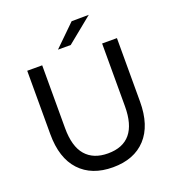

<svg xmlns="http://www.w3.org/2000/svg" viewBox="-171 -1117 1144 1258"><g transform="rotate(-20 400.5 -487.5)"><path d="M592.2 -984.4 413.3 -838.9H324.4L472.2 -983.3ZM87.8 -335.6V-777.8H192.2V-340Q192.2 -212.2 246.1 -150Q300 -87.8 401.1 -87.8Q610 -87.8 610 -340V-777.8H713.3V-335.6Q713.3 -168.9 631.1 -80Q548.9 8.9 401.1 8.9Q253.3 8.9 170.6 -80Q87.8 -168.9 87.8 -335.6Z"/></g></svg>

Font: Paperlogy 5 Medium
Style: Regular
Weight: 500
Designer: redesigned by Lee Juim, glyphs from Gmarket Sans & Montserrat
Foundry: PT&
Version: Version 1.001